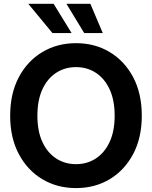

<svg xmlns="http://www.w3.org/2000/svg" viewBox="-20 -963 788 995"><path d="M374 11.7Q276.4 11.7 199.2 -34.4Q122.1 -80.6 77.4 -164.8Q32.7 -249 32.7 -363.3Q32.7 -478.5 77.4 -562.7Q122.1 -647 199.2 -693.1Q276.4 -739.3 374 -739.3Q471.7 -739.3 548.6 -693.1Q625.5 -647 670.2 -562.7Q714.8 -478.5 714.8 -363.3Q714.8 -249 670.2 -164.8Q625.5 -80.6 548.6 -34.4Q471.7 11.7 374 11.7ZM374 -112.3Q431.6 -112.3 476.8 -141.8Q522 -171.4 548.1 -227.3Q574.2 -283.2 574.2 -363.3Q574.2 -443.8 548.1 -500Q522 -556.2 476.8 -585.7Q431.6 -615.2 374 -615.2Q316.4 -615.2 271 -585.7Q225.6 -556.2 199.7 -500Q173.8 -443.8 173.8 -363.3Q173.8 -283.2 199.7 -227.3Q225.6 -171.4 271 -141.8Q316.4 -112.3 374 -112.3ZM416.5 -791.5 324.2 -943.4H448.2L512.7 -791.5ZM252 -791.5 126.5 -943.4H257.8L351.1 -791.5Z"/></svg>

Font: Inter Cardless Display
Style: Bold
Weight: 700
Designer: Rasmus Andersson
Foundry: rsms
Version: Version 4.001;git-9221beed3